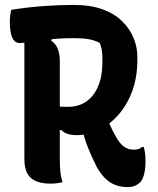

<svg xmlns="http://www.w3.org/2000/svg" viewBox="-20 -740 640 780"><path d="M408 -285Q416 -258 426.5 -233Q437 -208 452 -183Q467 -156 484 -144Q501 -132 523 -132Q535 -132 542.5 -134.5Q550 -137 558 -143H564Q568 -129 569.5 -115.5Q571 -102 571 -86Q571 -52 565 -30.5Q559 -9 549 1Q538 11 526 15.5Q514 20 497 20Q472 20 450 12Q428 4 409 -14Q390 -32 374 -60Q352 -103 336.5 -142.5Q321 -182 312 -225ZM25 -700Q87 -710 152 -715Q217 -720 278 -720Q348 -720 397 -702Q446 -684 477 -653Q508 -622 523 -585Q538 -548 538 -510V-497Q538 -426 517 -369.5Q496 -313 460.5 -273Q425 -233 381 -212Q337 -191 291 -191Q271 -191 255 -196Q239 -201 229 -212L193 -211V-313Q204 -309 216.5 -307.5Q229 -306 256 -306Q298 -306 329 -326.5Q360 -347 378 -388Q396 -429 396 -489V-504Q396 -522 393.5 -537Q391 -552 385 -566Q363 -577 339 -581Q315 -585 281 -585Q227 -585 181.5 -580Q136 -575 105 -570Q74 -565 61 -565Q40 -565 30 -586.5Q20 -608 20 -650Q20 -665 21.5 -677Q23 -689 25 -700ZM234 0Q222 3 211 4.5Q200 6 185 6Q131 6 105 -17.5Q79 -41 79 -94Q79 -158 79 -221.5Q79 -285 79 -349Q79 -413 79 -477Q79 -541 79 -604H199L188 -575Q206 -563 214.5 -542Q223 -521 223 -490Q223 -425 223 -359Q223 -293 223 -226.5Q223 -160 223 -94Q223 -69 225 -45.5Q227 -22 234 0Z"/></svg>

Font: Recursive Casual
Style: Bold
Weight: 700
Version: Version 1.085